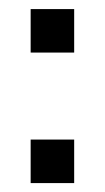

<svg xmlns="http://www.w3.org/2000/svg" viewBox="-20 -411 235 431"><path d="M48.8 0V-97.7H146.5V0ZM48.8 -293V-390.6H146.5V-293Z"/></svg>

Font: BabelStone Runic Norn
Style: Regular
Weight: 400
Designer: Andrew West
Foundry: BabelStone
Version: Version 3.002 March 14, 2022